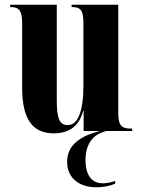

<svg xmlns="http://www.w3.org/2000/svg" viewBox="-20 -556 604 815"><path d="M265 131C265 200 316 239 390 239C418 239 450 233 469 223V212C449 219 431 222 416 222C370 222 343 188 343 124C343 51 378 12 433 0H541V-10H537C495 -10 482 -24 482 -76V-536H284V-526H286C323 -526 334 -511 334 -458V-190C334 -83 310 -25 268 -25C233 -25 221 -52 221 -130V-536H23V-526H25C62 -526 74 -510 74 -456V-183C74 -48 120 10 208 10C280 10 318 -27 333 -86H335V0H405C296 27 265 77 265 131Z"/></svg>

Font: Noto Serif Display Condensed Extra
Style: Regular
Weight: 800
Width: 3
Designer: Monotype Design Team
Foundry: Monotype Imaging Inc.
Version: Version 1.900